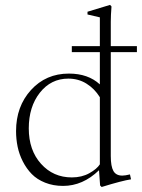

<svg xmlns="http://www.w3.org/2000/svg" viewBox="-20 -746 578 782"><path d="M394 15.6 387.7 9.3 383.3 -52.7Q317.4 11.2 236.8 11.2Q196.8 11.2 163.8 -2Q130.9 -15.1 109.4 -37.1Q87.9 -59.1 73 -88.4Q58.1 -117.7 51.8 -148.4Q45.4 -179.2 45.4 -211.9Q45.4 -312.5 106.2 -379.4Q167 -446.3 260.7 -446.3Q338.9 -446.3 386.7 -402.3V-533.7H272.5V-558.1H386.7V-675.3L336.4 -687V-698.2L428.2 -726.1L434.1 -719.7Q431.2 -682.6 431.2 -657.7V-558.1H537.6V-533.7H431.2V-110.4Q431.2 -68.4 441.9 -49.6Q452.6 -30.8 478 -30.8Q489.7 -30.8 509.3 -35.6L513.7 -15.6Q478 -10.3 394 15.6ZM272.5 -23.4Q313 -23.4 343.8 -40.5Q374.5 -57.6 386.7 -76.7V-350.1Q364.7 -385.3 332 -405.5Q299.3 -425.8 258.3 -425.8Q187.5 -425.8 142.3 -368.4Q97.2 -311 97.2 -223.1Q97.2 -134.3 147 -78.9Q196.8 -23.4 272.5 -23.4Z"/></svg>

Font: Elstob ExtraLight
Style: Regular
Weight: 200
Designer: Peter S. Baker
Version: Version 1.015